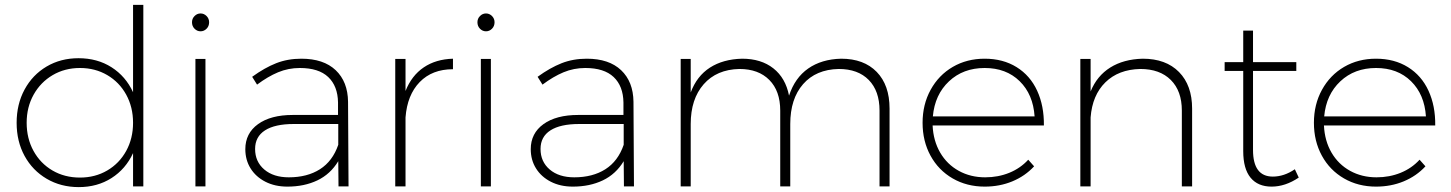

<svg xmlns="http://www.w3.org/2000/svg" viewBox="-20 -762 5933 785"><path d="M566 -742V0H524V-136Q494 -71 436 -34Q378 3 302 3Q229 3 171 -31Q113 -65 80.5 -124.5Q48 -184 48 -260Q48 -336 80.5 -396Q113 -456 170.5 -490Q228 -524 301 -524Q378 -524 436 -487Q494 -450 524 -385V-742ZM524 -260Q524 -324 496 -375Q468 -426 418.5 -455Q369 -484 307 -484Q245 -484 195.5 -455Q146 -426 117.5 -375Q89 -324 89 -260Q89 -196 117 -145Q145 -94 194.5 -65Q244 -36 307 -36Q369 -36 418.5 -65Q468 -94 496 -145Q524 -196 524 -260Z M835 -671Q835 -655 824.5 -644.5Q814 -634 800 -634Q786 -634 775.5 -644.5Q765 -655 765 -671Q765 -686 775.5 -696.5Q786 -707 800 -707Q814 -707 824.5 -696.5Q835 -686 835 -671ZM779 -521H820V0H779Z M1364 0 1363 -103Q1331 -50 1277.5 -24.5Q1224 1 1155 1Q1104 1 1065 -19Q1026 -39 1004.5 -73.5Q983 -108 983 -152Q983 -217 1035 -254.5Q1087 -292 1177 -292H1362V-343Q1361 -410 1322 -447Q1283 -484 1206 -484Q1159 -484 1117 -466.5Q1075 -449 1031 -416L1011 -448Q1062 -485 1109 -503.5Q1156 -522 1212 -522Q1303 -522 1352.5 -475Q1402 -428 1403 -346L1405 0ZM1363 -170V-255H1181Q1104 -255 1063.5 -229Q1023 -203 1023 -153Q1023 -101 1060.5 -69Q1098 -37 1161 -37Q1236 -37 1288 -70Q1340 -103 1363 -170Z M1832 -522V-479Q1747 -479 1696 -426.5Q1645 -374 1638 -282V0H1596V-521H1638V-390Q1663 -453 1712.5 -486.5Q1762 -520 1832 -522Z M2002 -671Q2002 -655 1991.5 -644.5Q1981 -634 1967 -634Q1953 -634 1942.5 -644.5Q1932 -655 1932 -671Q1932 -686 1942.5 -696.5Q1953 -707 1967 -707Q1981 -707 1991.5 -696.5Q2002 -686 2002 -671ZM1946 -521H1987V0H1946Z M2531 0 2530 -103Q2498 -50 2444.5 -24.5Q2391 1 2322 1Q2271 1 2232 -19Q2193 -39 2171.5 -73.5Q2150 -108 2150 -152Q2150 -217 2202 -254.5Q2254 -292 2344 -292H2529V-343Q2528 -410 2489 -447Q2450 -484 2373 -484Q2326 -484 2284 -466.5Q2242 -449 2198 -416L2178 -448Q2229 -485 2276 -503.5Q2323 -522 2379 -522Q2470 -522 2519.5 -475Q2569 -428 2570 -346L2572 0ZM2530 -170V-255H2348Q2271 -255 2230.5 -229Q2190 -203 2190 -153Q2190 -101 2227.5 -69Q2265 -37 2328 -37Q2403 -37 2455 -70Q2507 -103 2530 -170Z M3617 -318V0H3576V-310Q3576 -390 3532 -435Q3488 -480 3409 -480Q3316 -478 3263.5 -418Q3211 -358 3211 -255V0H3170V-310Q3170 -390 3125.5 -435Q3081 -480 3003 -480Q2910 -478 2857 -417.5Q2804 -357 2804 -255V0H2763V-521H2804V-384Q2829 -451 2882.5 -485.5Q2936 -520 3014 -522Q3092 -522 3142 -482.5Q3192 -443 3206 -371Q3230 -444 3284.5 -482Q3339 -520 3419 -522Q3512 -522 3564.5 -468Q3617 -414 3617 -318Z M4248 -249H3793Q3796 -186 3824 -138Q3852 -90 3900 -63.5Q3948 -37 4008 -37Q4061 -37 4106.5 -55.5Q4152 -74 4184 -109L4208 -82Q4171 -42 4119 -20.5Q4067 1 4006 1Q3933 1 3875 -32.5Q3817 -66 3784.5 -125.5Q3752 -185 3752 -260Q3752 -335 3785 -395Q3818 -455 3875.5 -488.5Q3933 -522 4006 -522Q4081 -522 4136.5 -487.5Q4192 -453 4220.5 -391Q4249 -329 4248 -249ZM4210 -286Q4204 -376 4149 -430Q4094 -484 4006 -484Q3918 -484 3860 -429.5Q3802 -375 3794 -286Z M4854 -318V0H4812V-310Q4812 -390 4767 -435Q4722 -480 4642 -480Q4553 -478 4499.5 -425.5Q4446 -373 4439 -282V0H4397V-521H4439V-388Q4465 -452 4519.5 -486Q4574 -520 4652 -522Q4747 -522 4800.5 -467.5Q4854 -413 4854 -318Z M5290 -36Q5235 1 5179 1Q5123 1 5093 -35.5Q5063 -72 5063 -144V-472H4987V-508H5063V-637H5103V-508H5280V-472H5103V-149Q5103 -40 5184 -40Q5230 -40 5274 -70Z M5848 -249H5393Q5396 -186 5424 -138Q5452 -90 5500 -63.5Q5548 -37 5608 -37Q5661 -37 5706.5 -55.5Q5752 -74 5784 -109L5808 -82Q5771 -42 5719 -20.5Q5667 1 5606 1Q5533 1 5475 -32.5Q5417 -66 5384.5 -125.5Q5352 -185 5352 -260Q5352 -335 5385 -395Q5418 -455 5475.5 -488.5Q5533 -522 5606 -522Q5681 -522 5736.5 -487.5Q5792 -453 5820.5 -391Q5849 -329 5848 -249ZM5810 -286Q5804 -376 5749 -430Q5694 -484 5606 -484Q5518 -484 5460 -429.5Q5402 -375 5394 -286Z"/></svg>

Font: TypoPRO Montserrat
Style: Regular
Weight: 275
Designer: Julieta Ulanovsky
Foundry: Julieta Ulanovsky
Version: Version 6.001